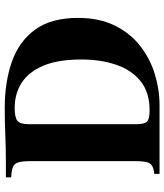

<svg xmlns="http://www.w3.org/2000/svg" viewBox="40 -750 710 831"><g transform="rotate(-90 395.5 -335.0)"><path d="M58 0V-23Q87 -25 100 -38Q113 -51 113 -100V-565Q113 -614 98.5 -627.5Q84 -641 43 -642V-665H113Q168 -665 225 -667.5Q282 -670 343 -670Q457 -670 545 -638.5Q633 -607 683 -537.5Q733 -468 733 -353Q733 -261 700 -194Q667 -127 612 -84Q557 -41 490 -20.5Q423 0 355 0ZM333 -43Q410 -43 458.5 -81.5Q507 -120 530 -187Q553 -254 553 -338Q553 -441 525.5 -504.5Q498 -568 451 -597.5Q404 -627 343 -627Q303 -627 288 -615.5Q273 -604 273 -565V-100Q273 -65 284.5 -54Q296 -43 333 -43Z"/></g></svg>

Font: Bona Nova SC
Style: Bold
Weight: 700
Designer: Mateusz Machalski
Foundry: Capitalics
Version: Version 4.001; ttfautohint (v1.8.4.7-5d5b)